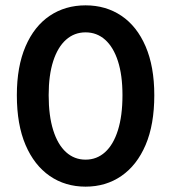

<svg xmlns="http://www.w3.org/2000/svg" viewBox="-20 -686 640 718"><path d="M300 12Q224 12 166 -28Q108 -68 75.5 -144Q43 -220 43 -330Q43 -437 75.5 -512.5Q108 -588 166 -627Q224 -666 300 -666Q376 -666 434 -627Q492 -588 524.5 -512.5Q557 -437 557 -330Q557 -220 524.5 -144Q492 -68 434 -28Q376 12 300 12ZM300 -89Q342 -89 373 -117Q404 -145 421 -199Q438 -253 438 -330Q438 -405 421 -457.5Q404 -510 373 -537.5Q342 -565 300 -565Q258 -565 227 -537.5Q196 -510 179 -457.5Q162 -405 162 -330Q162 -253 179 -199Q196 -145 227 -117Q258 -89 300 -89Z"/></svg>

Font: Source Code Pro ExtraLight SemiBold
Style: Regular
Weight: 600
Monospace: yes
Version: Version 1.018;hotconv 1.0.116;makeotfexe 2.5.65601